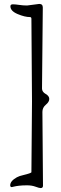

<svg xmlns="http://www.w3.org/2000/svg" viewBox="-20 -772 313 978"><path d="M196 -202C196 -216.7 201.8 -228.8 213.5 -238.5C225.2 -248.2 231 -258 231 -268C231 -278 224.8 -286.5 212.5 -293.5C200.2 -300.5 194 -309.7 194 -321L198 -734C198 -746 192 -752 180 -752L118 -744C104.7 -744 91.3 -745 78 -747C64.7 -749 53.8 -750 45.5 -750C37.2 -750 33 -746.7 33 -740C33 -724 45.2 -710.8 69.5 -700.5C93.8 -690.2 115 -685 133 -685C137.7 -685 140 -682 140 -676L143 -255L140 105C140 108.3 126 113.3 98 120C85.3 122.7 74.7 126.3 66 131C43.3 143.7 32 157.3 32 172C32 178 34.7 181 40 181C40.7 181 44.3 180.2 51 178.5C57.7 176.8 66.5 175.3 77.5 174C88.5 172.7 102 172 118 172C134 172 148.3 174.3 161 179C173.7 183.7 182.3 186 187 186C195 186 199 182 199 174Z"/></svg>

Font: Sorts Mill Goudy
Style: Regular
Weight: 400
Version: Version 003.101